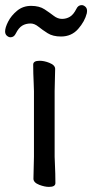

<svg xmlns="http://www.w3.org/2000/svg" viewBox="-42 -722 361 752"><path d="M197 -579Q165 -579 144.5 -592Q124 -605 108.5 -617.5Q93 -630 78 -630Q59 -630 45 -621.5Q31 -613 20 -591Q13 -576 -1 -576Q-8 -576 -15 -582Q-22 -588 -22 -599Q-22 -614 -10 -637.5Q2 -661 25 -680Q48 -699 80 -699Q112 -699 132.5 -685.5Q153 -672 168.5 -660Q184 -648 201 -648Q218 -648 232 -656.5Q246 -665 257 -687Q264 -702 278 -702Q285 -702 292 -696Q299 -690 299 -679Q299 -674 298 -670Q290 -638 264 -608.5Q238 -579 197 -579ZM91 -108V-365Q91 -375 90 -395Q88 -436 88 -469Q88 -484 113 -484Q131 -484 151 -476Q174 -467 174 -452Q174 -444 173 -410Q172 -376 172 -365V-108Q172 -103 173 -82Q175 -41 175 -5Q175 10 150 10Q133 10 112 2Q89 -7 89 -22Q89 -31 90 -66.5Q91 -102 91 -108Z"/></svg>

Font: Moon Stars Kai
Style: Bold
Weight: 700
Designer: GuiWonder
Version: Version 1.101